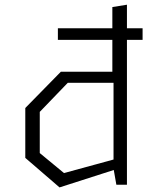

<svg xmlns="http://www.w3.org/2000/svg" viewBox="-20 -785 660 816"><path d="M226 -615.5H457.5V-480H238.5L87.5 -326V-114L233 11.5L463.5 -62.5L474.5 0H519.5V-615.5H586V-665H519.5V-765L457.5 -755V-665H226ZM149 -134.5V-309.5L268 -433H462.5V-107L252 -49.5Z"/></svg>

Font: Monaspace Krypton ExtraLight
Style: Regular
Weight: 200
Designer: Riley Cran & the Lettermatic Team
Foundry: Lettermatic
Version: Version 1.101 (Monaspace Krypton)